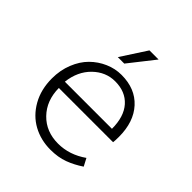

<svg xmlns="http://www.w3.org/2000/svg" viewBox="-197 -848 995 995"><g transform="rotate(45 300.0 -350.5)"><path d="M237.8 -573.2 329.1 -713.9H396L285.2 -573.2ZM330.1 13.2Q259.3 13.2 201.7 -18.3Q144 -49.8 109.1 -111.3Q74.2 -172.9 74.2 -253.9Q74.2 -314 94.7 -365.2Q115.2 -416.5 149.2 -450.2Q183.1 -483.9 226.6 -502.9Q270 -522 316.9 -522Q417.5 -522 475.8 -458.3Q534.2 -394.5 534.2 -285.2Q534.2 -257.3 532.2 -244.1H134.8Q135.7 -152.3 191.7 -94.7Q247.6 -37.1 335.9 -37.1Q418.5 -37.1 492.2 -88.9L514.2 -46.9Q472.7 -19 429.4 -2.9Q386.2 13.2 330.1 13.2ZM133.8 -289.1H479Q479 -378.4 435.8 -426.8Q392.6 -475.1 316.9 -475.1Q248.5 -475.1 196 -424.1Q143.6 -373 133.8 -289.1Z"/></g></svg>

Font: Office Code Pro Light
Style: Regular
Weight: 300
Designer: Nathan Rutzky & Paul D. Hunt
Foundry: Adobe Systems Incorporated
Version: Version 1.004;PS 001.004;hotconv 1.0.70;makeotf.lib2.5.58329